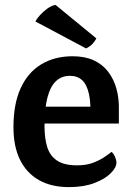

<svg xmlns="http://www.w3.org/2000/svg" viewBox="-20 -750 537 785"><path d="M277 -520Q327 -520 363 -503.5Q399 -487 422 -457Q445 -427 456 -387.5Q467 -348 466 -302V-245H98L104 -314H403L348 -254Q353 -324 344 -364.5Q335 -405 315.5 -422.5Q296 -440 266 -440Q232 -440 209 -418.5Q186 -397 174 -351.5Q162 -306 162 -234Q162 -183 173.5 -147.5Q185 -112 214 -93Q243 -74 295 -74Q332 -74 359 -84Q386 -94 405.5 -107Q425 -120 436 -129Q444 -123 450 -109.5Q456 -96 456 -85Q456 -65 432.5 -41.5Q409 -18 365.5 -1.5Q322 15 262 15Q190 15 139.5 -13.5Q89 -42 62 -96.5Q35 -151 35 -230Q35 -326 65 -390.5Q95 -455 149.5 -487.5Q204 -520 277 -520ZM125 -662 332 -552Q350 -561 359.5 -572Q369 -583 374 -593L207 -730Q190 -727 173 -714.5Q156 -702 143 -687.5Q130 -673 125 -662Z"/></svg>

Font: Karma Variable Light
Style: Regular
Weight: 300
Designer: Joana Correia
Foundry: Indian Type Foundry
Version: Version 3.000